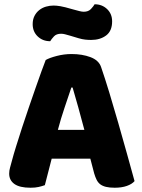

<svg xmlns="http://www.w3.org/2000/svg" viewBox="-20 -869 667 899"><path d="M194 -588Q211 -598 245.5 -607Q280 -616 315 -616Q365 -616 403.5 -601.5Q442 -587 453 -556Q471 -504 492 -435Q513 -366 534 -292.5Q555 -219 575 -147.5Q595 -76 610 -21Q598 -7 574 1.5Q550 10 517 10Q493 10 476.5 6Q460 2 449.5 -6Q439 -14 432.5 -27Q426 -40 421 -57L403 -126H222Q214 -96 206 -64Q198 -32 190 -2Q176 3 160.5 6.5Q145 10 123 10Q72 10 47.5 -7.5Q23 -25 23 -56Q23 -70 27 -84Q31 -98 36 -117Q43 -144 55.5 -184Q68 -224 83 -270.5Q98 -317 115 -366Q132 -415 147 -458.5Q162 -502 174.5 -536Q187 -570 194 -588ZM314 -459Q300 -417 282.5 -365.5Q265 -314 251 -261H375Q361 -315 346.5 -366.5Q332 -418 320 -459ZM322 -825Q340 -820 352 -817Q364 -814 372 -814Q394 -814 406 -827Q418 -840 423 -849Q458 -849 481.5 -826.5Q505 -804 505 -769Q505 -724 477 -703Q449 -682 407 -682Q393 -682 379 -683.5Q365 -685 348 -690L308 -702Q294 -706 284.5 -708.5Q275 -711 266 -711Q244 -711 232.5 -698.5Q221 -686 215 -676Q180 -676 156.5 -698.5Q133 -721 133 -756Q133 -778 141.5 -794.5Q150 -811 164 -822Q178 -833 195.5 -838Q213 -843 231 -843Q244 -843 262.5 -840Q281 -837 322 -825Z"/></svg>

Font: Baloo Tamma
Style: Regular
Weight: 400
Designer: Divya Kowshik and Ek Type
Foundry: Ek Type
Version: Version 1.007;PS 1.000;hotconv 1.0.88;makeotf.lib2.5.647800